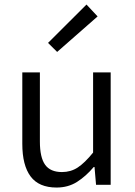

<svg xmlns="http://www.w3.org/2000/svg" viewBox="-20 -821 599 853"><path d="M231.4 12.2Q152.8 12.2 116 -37.1Q79.1 -86.4 79.1 -182.1V-499.5H157.2V-192.4Q157.2 -121.6 180.4 -89.1Q203.6 -56.6 255.4 -56.6Q294.4 -56.6 325.4 -76.9Q356.4 -97.2 393.6 -143.1V-499.5H471.7V0H406.7L399.9 -79.1H396.5Q361.8 -38.1 322.3 -12.9Q282.7 12.2 231.4 12.2ZM233.9 -590.3 193.4 -630.4 364.3 -800.8 413.6 -748Z"/></svg>

Font: Akatab
Style: Regular
Weight: 400
Designer: SIL Global
Foundry: SIL Global
Version: Version 4.100